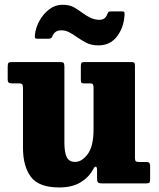

<svg xmlns="http://www.w3.org/2000/svg" viewBox="-20 -786 680 823"><path d="M78.5 -153V-408Q78.5 -420 75.5 -424.2Q72.5 -428.5 61.5 -428.5H32.5Q21.5 -428.5 17.2 -431.8Q13 -435 13 -446.5V-499Q13 -512 16 -516Q19 -520 31.5 -520H237Q248.5 -520 252.2 -516.8Q256 -513.5 256 -501.5V-175.5Q256 -131 266.5 -111.5Q277 -92 301.5 -92Q331.5 -92 356.2 -125.8Q381 -159.5 381 -231.5V-408.5Q381 -419.5 378.5 -424Q376 -428.5 367.5 -428.5H340.5Q332.5 -428.5 329.5 -431Q326.5 -433.5 326.5 -444V-502Q326.5 -513 329 -516.5Q331.5 -520 342 -520H542.5Q553.5 -520 556 -516.5Q558.5 -513 558.5 -502V-111Q558.5 -97 562.8 -94.2Q567 -91.5 580.5 -91.5H609.5Q623.5 -91.5 623.5 -76V-19Q623.5 -7.5 621 -3.8Q618.5 0 607.5 0H417.5Q403.5 0 399.8 -4.2Q396 -8.5 396 -23V-57.5Q396 -69.5 391.2 -71.5Q386.5 -73.5 380 -61.5Q361.5 -26.5 325.5 -4.5Q289.5 17.5 234 17.5Q146.5 17.5 112.5 -27.8Q78.5 -73 78.5 -153ZM402 -591.5Q370.5 -591.5 348.8 -603.2Q327 -615 309 -627.5Q291.5 -640 276 -648Q260.5 -656 243.5 -656Q225 -656 215.8 -647.2Q206.5 -638.5 203 -627Q198 -620 189 -620H140Q131.5 -620 130.2 -623.8Q129 -627.5 129.5 -635Q132.5 -667 149 -696.8Q165.5 -726.5 191 -746Q216.5 -765.5 247.5 -765.5Q279 -765.5 298.2 -754Q317.5 -742.5 335 -729.5Q351.5 -717.5 369.2 -709.2Q387 -701 406.5 -701Q431.5 -701 440 -726Q443 -731 444.5 -734Q446 -737 453 -737H504.5Q511 -737 512.5 -734.5Q514 -732 514 -726Q512 -670.5 482.5 -631Q453 -591.5 402 -591.5Z"/></svg>

Font: Besley* Narrow Heavy
Style: Regular
Weight: 800
Width: 4
Designer: Owen Earl
Foundry: indestructible type*
Version: Version 3.000; ttfautohint (v1.8.3)